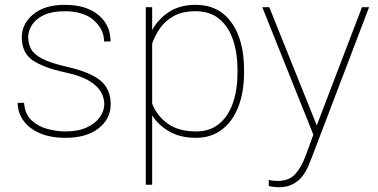

<svg xmlns="http://www.w3.org/2000/svg" viewBox="-20 -558 1557 791"><path d="M409.7 -129.4Q409.7 -153.3 396.5 -178Q383.3 -202.6 348.6 -224.1Q314 -245.6 248.5 -259.8Q160.2 -278.8 115 -309.3Q69.8 -339.8 69.8 -404.8Q69.8 -460 116.9 -499Q164.1 -538.1 246.6 -538.1Q335.4 -538.1 385.5 -496.3Q435.5 -454.6 435.5 -387.2H408.7Q408.7 -436.5 366.9 -474.1Q325.2 -511.7 246.6 -511.7Q193.4 -511.7 160.2 -495.6Q127 -479.5 111.6 -455.1Q96.2 -430.7 96.2 -405.8Q96.2 -378.9 107.7 -356.7Q119.1 -334.5 153.6 -316.4Q188 -298.3 256.3 -282.7Q351.1 -261.2 393.6 -226.3Q436 -191.4 436 -128.9Q436 -67.9 386 -29.1Q335.9 9.8 250.5 9.8Q186.5 9.8 142.3 -10Q98.1 -29.8 75.4 -62.7Q52.7 -95.7 52.7 -134.3H79.1Q82.5 -88.9 109.1 -63.2Q135.7 -37.6 174.1 -27.1Q212.4 -16.6 250.5 -16.6Q302.7 -16.6 338.1 -33.2Q373.5 -49.8 391.6 -75.9Q409.7 -102.1 409.7 -129.4Z M985.4 -269.5V-259.3Q985.4 -178.7 961.9 -118.2Q938.5 -57.6 894 -23.9Q849.6 9.8 787.1 9.8Q722.7 9.8 677.2 -16.4Q631.8 -42.5 606.9 -82.5V203.1H580.6V-528.3H606.9V-434.1Q632.8 -481 677.5 -509.5Q722.2 -538.1 786.1 -538.1Q880.4 -538.1 932.9 -466.3Q985.4 -394.5 985.4 -269.5ZM958.5 -259.3V-269.5Q958.5 -339.8 939.7 -394.5Q920.9 -449.2 882.8 -480.5Q844.7 -511.7 786.6 -511.7Q730.5 -511.7 694.6 -491.2Q658.7 -470.7 637.9 -439.9Q617.2 -409.2 606.9 -378.4V-131.3Q625.5 -82 670.2 -49.3Q714.8 -16.6 787.6 -16.6Q845.2 -16.6 883.1 -48.1Q920.9 -79.6 939.7 -134.3Q958.5 -189 958.5 -259.3Z M1288.6 -50.8 1471.2 -528.3H1500.5L1265.6 87.9Q1259.3 104.5 1250.2 126Q1241.2 147.5 1226.1 167.5Q1210.9 187.5 1186.8 200.4Q1162.6 213.4 1126.5 213.4Q1118.7 213.4 1106 211.9Q1093.3 210.4 1087.4 208L1086.9 183.1Q1094.2 185.1 1106 186.3Q1117.7 187.5 1122.6 187.5Q1171.9 187.5 1197.3 158.2Q1222.7 128.9 1239.3 83L1271 -2.9L1060.5 -528.3H1089.4L1285.2 -41Z"/></svg>

Font: Vazirmatn UI Thin
Style: Regular
Weight: 100
Designer: Saber Rastikerdar
Foundry: Saber Rastikerdar
Version: Version 33.003